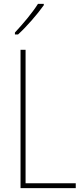

<svg xmlns="http://www.w3.org/2000/svg" viewBox="-20 -971 431 991"><path d="M206 -944V-951H176C144 -901 102 -852 57 -803V-793H73C116 -832 172 -896 206 -944ZM86 0H371V-25H112V-714H86Z"/></svg>

Font: Noto Sans Sinhala UI Condensed Thin
Style: Regular
Weight: 100
Width: 3
Designer: Jelle Bosma - Monotype Design Team
Foundry: Monotype Imaging Inc.
Version: Version 2.006